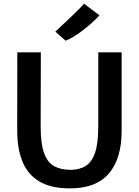

<svg xmlns="http://www.w3.org/2000/svg" viewBox="-20 -1032 766 1060"><path d="M366.5 8Q261 8 196.8 -30.5Q132.5 -69 103.8 -140.5Q75 -212 75 -311L75.5 -743H205.5L204.5 -333.5Q204.5 -238 223.5 -186.2Q242.5 -134.5 279.2 -114.5Q316 -94.5 369 -94.5Q417.5 -94.5 451.8 -115Q486 -135.5 504.2 -187.2Q522.5 -239 522.5 -333.5V-743H651.5V-309Q651.5 -157 581.5 -74.5Q511.5 8 366.5 8ZM342 -807.5 285.5 -857.5Q287.5 -859.5 303.8 -874.5Q320 -889.5 342.5 -910.8Q365 -932 387.8 -953.8Q410.5 -975.5 426.2 -992Q442 -1008.5 443.5 -1012L529 -947.5Q512.5 -929 489 -907.5Q465.5 -886 439 -865.8Q412.5 -845.5 387.2 -830Q362 -814.5 342 -807.5Z"/></svg>

Font: Merriweather Sans Medium
Style: Regular
Weight: 500
Designer: Eben Sorkin
Foundry: Eben Sorkin
Version: Version 2.001